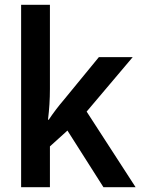

<svg xmlns="http://www.w3.org/2000/svg" viewBox="-20 -780 603 800"><path d="M68 0V-760H188V-409Q188 -377 186 -345.5Q184 -314 180 -281H183Q197 -302 212.5 -322.5Q228 -343 246 -364L392 -542H533L341 -315L545 0H411L261 -236L188 -170V0Z"/></svg>

Font: Noto Sans Mono SemiCondensed SemiBold
Style: Regular
Weight: 600
Width: 4
Designer: Monotype Design Team
Foundry: Monotype Imaging Inc.
Version: Version 2.014; ttfautohint (v1.8.4.7-5d5b)